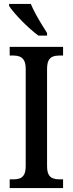

<svg xmlns="http://www.w3.org/2000/svg" viewBox="-20 -951 367 971"><path d="M29 0V-44H51Q67 -44 80.5 -49Q94 -54 102 -68.5Q110 -83 110 -111V-601Q110 -630 102 -644.5Q94 -659 80.5 -664.5Q67 -670 51 -670H29V-714H299V-670H277Q260 -670 246.5 -664.5Q233 -659 225.5 -644.5Q218 -630 218 -601V-112Q218 -84 225.5 -69.5Q233 -55 247 -49.5Q261 -44 277 -44H299V0ZM174 -771Q155 -785 133 -804.5Q111 -824 89.5 -846Q68 -868 51 -888Q34 -908 26 -921V-931H136Q145 -909 159.5 -882Q174 -855 190 -829Q206 -803 218 -784V-771Z"/></svg>

Font: Noto Serif Khmer Condensed Medium
Style: Regular
Weight: 500
Width: 3
Designer: Danh Hong and the Monotype Design Team
Foundry: Monotype Imaging Inc.
Version: Version 2.004